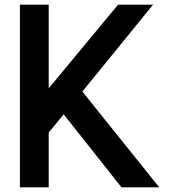

<svg xmlns="http://www.w3.org/2000/svg" viewBox="-20 -767 722 814"><path d="M64.5 27.3V-747.1H186.5V-392.6L480.5 -747.1H628.9L329.1 -378.9L655.3 27.3H495.1L250 -282.2L186.5 -205.1V27.3Z"/></svg>

Font: GenEi M Gothic v2 Medium
Style: Regular
Weight: 500
Version: Version 2.0